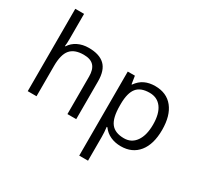

<svg xmlns="http://www.w3.org/2000/svg" viewBox="-195 -1027 1617 1534"><g transform="rotate(30 613.5 -260.0)"><path d="M452.1 0V-346.2Q452.1 -411.6 422.4 -443.8Q392.6 -476.1 329.1 -476.1Q244.6 -476.1 205.8 -430.2Q167 -384.3 167 -279.8V0H85.9V-759.8H167V-529.8Q167 -488.3 163.1 -460.9H168Q191.9 -499.5 236.1 -521.7Q280.3 -543.9 336.9 -543.9Q435.1 -543.9 484.1 -497.3Q533.2 -450.7 533.2 -349.1V0Z M948.7 9.8Q896.5 9.8 853.3 -9.5Q810.1 -28.8 780.8 -68.8H774.9Q780.8 -22 780.8 20V240.2H699.7V-535.2H765.6L776.9 -461.9H780.8Q812 -505.9 853.5 -525.4Q895 -544.9 948.7 -544.9Q1055.2 -544.9 1113 -472.2Q1170.9 -399.4 1170.9 -268.1Q1170.9 -136.2 1112.1 -63.2Q1053.2 9.8 948.7 9.8ZM937 -476.1Q855 -476.1 818.4 -430.7Q781.7 -385.3 780.8 -286.1V-268.1Q780.8 -155.3 818.4 -106.7Q856 -58.1 939 -58.1Q1008.3 -58.1 1047.6 -114.3Q1086.9 -170.4 1086.9 -269Q1086.9 -369.1 1047.6 -422.6Q1008.3 -476.1 937 -476.1Z"/></g></svg>

Font: f02537652
Style: Regular
Weight: 400
Foundry: Ascender Corporation
Version: Version 1.10